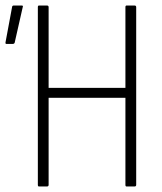

<svg xmlns="http://www.w3.org/2000/svg" viewBox="-20 -675 588 695"><path d="M121 0Q117 0 117 -6V-649Q117 -655 121 -655H150Q156 -655 156 -649V-357H434V-649Q434 -655 438 -655H467Q473 -655 473 -649V-6Q473 0 467 0H438Q434 0 434 -6V-321H156V-6Q156 0 150 0ZM3 -516Q-1 -516 0 -522L24 -651Q25 -655 30 -655H59Q65 -655 62 -648L33 -520Q31 -516 26 -516Z"/></svg>

Font: Sofia Sans Condensed ExtraLight
Style: Regular
Weight: 250
Version: Version 4.100